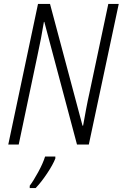

<svg xmlns="http://www.w3.org/2000/svg" viewBox="-20 -734 623 975"><path d="M22 0H75L170 -451Q179 -492 188 -538.5Q197 -585 203 -623H205L371 0H431L583 -714H530L434 -261Q426 -226 417.5 -181Q409 -136 402 -96H399L234 -714H173ZM131 221H161Q189 192 219 147Q249 102 261 71V61H209Q198 96 174 140Q150 184 131 209Z"/></svg>

Font: Noto Sans Display SemiCondensed Light
Style: Italic
Weight: 300
Width: 4
Italic angle: -12°
Designer: Monotype Design Team
Foundry: Monotype Imaging Inc.
Version: Version 1.900